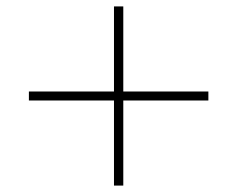

<svg xmlns="http://www.w3.org/2000/svg" viewBox="-20 -598 739 598"><path d="M629 -285H364V-20H335V-285H70V-313H335V-578H364V-313H629Z"/></svg>

Font: KoHo ExtraLight
Style: Regular
Weight: 275
Version: Version 1.000; ttfautohint (v1.6)